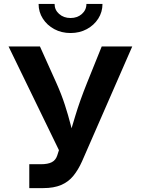

<svg xmlns="http://www.w3.org/2000/svg" viewBox="-20 -966 724 986"><path d="M130.4 0V-122.6H189Q226.1 -122.6 246.1 -133.1Q266.1 -143.6 273.9 -167.5L282.7 -194.8L23.9 -727.5H185.1L269 -541Q295.9 -481 313.2 -427.2Q330.6 -373.5 342.8 -325.4Q355 -277.3 365.7 -234.9H325.7Q343.3 -293.5 366.7 -371.1Q390.1 -448.7 427.2 -541L502.4 -727.5H659.2L401.4 -137.7Q381.8 -93.8 356.4 -62.7Q331.1 -31.7 293.7 -15.9Q256.3 0 202.1 0ZM342.3 -796.4Q295.9 -796.4 258.8 -816.4Q221.7 -836.4 200 -870.4Q178.2 -904.3 178.2 -945.8H260.3Q260.3 -915 283.7 -894.3Q307.1 -873.5 342.3 -873.5Q377.4 -873.5 400.6 -894.3Q423.8 -915 423.8 -945.8H506.3Q506.3 -904.3 484.6 -870.4Q462.9 -836.4 425.8 -816.4Q388.7 -796.4 342.3 -796.4Z"/></svg>

Font: Inter
Style: 650
Weight: 650
Designer: Rasmus Andersson
Foundry: rsms
Version: Version 4.001;git-66647c0bb